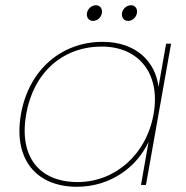

<svg xmlns="http://www.w3.org/2000/svg" viewBox="-20 -707 711 734"><path d="M60 -270C30 -98 119 7 274 7C403 7 504 -69 548 -165L519 0H538L634 -540H615L586 -375C574 -471 501 -547 372 -547C217 -547 90 -442 60 -270ZM567 -270C539 -114 418 -11 277 -11C129 -11 52 -109 80 -270C108 -431 221 -529 369 -529C510 -529 595 -426 567 -270ZM336 -627C354 -627 370 -644 370 -662C370 -676 361 -687 347 -687C328 -687 312 -670 312 -652C312 -638 321 -627 336 -627ZM470 -627C488 -627 504 -644 504 -663C504 -676 495 -687 481 -687C462 -687 446 -670 446 -652C446 -638 455 -627 470 -627Z"/></svg>

Font: Poppins Devanagari Thin
Style: Italic
Weight: 100
Italic angle: -10°
Designer: Ninad Kale (Devanagari), Jonny Pinhorn (Latin)
Foundry: Indian Type Foundry
Version: 4.005